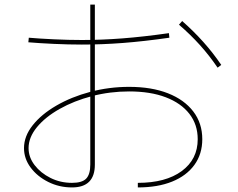

<svg xmlns="http://www.w3.org/2000/svg" viewBox="-20 -825 1040 840"><path d="M583 -25Q705 -25 775 -76.5Q845 -128 845 -216Q845 -280 808.5 -327Q772 -374 705 -399.5Q638 -425 545 -425Q461 -425 382.5 -404.5Q304 -384 241 -348.5Q178 -313 141.5 -268.5Q105 -224 105 -177Q105 -137 131.5 -102.5Q158 -68 201 -46.5Q244 -25 295 -25Q339 -25 357 -43.5Q375 -62 375 -105V-805H395V-105Q395 -5 295 -5Q239 -5 191 -29Q143 -53 114 -92Q85 -131 85 -177Q85 -229 123 -277Q161 -325 226.5 -363Q292 -401 374.5 -423Q457 -445 545 -445Q643 -445 714.5 -417Q786 -389 825.5 -337.5Q865 -286 865 -216Q865 -151 830.5 -103.5Q796 -56 733 -30.5Q670 -5 583 -5ZM338 -630Q280 -630 215.5 -633Q151 -636 104 -640L106 -660Q152 -656 216 -653Q280 -650 338 -650Q424 -650 515 -657Q606 -664 719 -680L721 -660Q609 -644 517.5 -637Q426 -630 338 -630ZM932 -529Q896 -582 854.5 -628Q813 -674 763 -717L777 -733Q827 -689 869.5 -641.5Q912 -594 948 -541Z"/></svg>

Font: M PLUS 2 Thin
Style: Regular
Weight: 100
Designer: Coji Morishita
Foundry: UNDERFOREST DESIGN
Version: Version 1.001